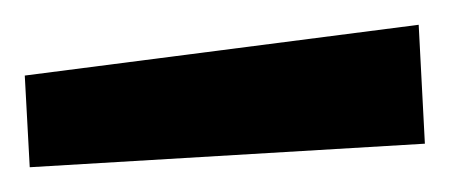

<svg xmlns="http://www.w3.org/2000/svg" viewBox="-20 -713 363 155"><path d="M4 -578 0 -652 318 -693 323 -597Z"/></svg>

Font: Blaka Ink
Style: Regular
Weight: 400
Designer: Mohamed Gaber
Foundry: Kief Type Foundry
Version: Version 1.003; ttfautohint (v1.8.4.7-5d5b)